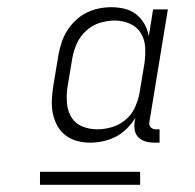

<svg xmlns="http://www.w3.org/2000/svg" viewBox="-20 -713 540 533"><path d="M230 -317Q211 -317 193 -322Q175 -327 161 -338Q147 -349 138.5 -365Q130 -381 126.5 -399Q123 -417 124 -436.5Q125 -456 128 -475L142 -559Q145 -576 150.5 -593.5Q156 -611 166 -627Q176 -643 189.5 -656Q203 -669 220 -677.5Q237 -686 254.5 -689.5Q272 -693 289 -693Q308 -693 326.5 -688.5Q345 -684 359 -672.5Q373 -661 381.5 -645.5Q390 -630 393 -612L405 -687H446L395 -376Q394 -372 394.5 -367.5Q395 -363 398 -360Q401 -357 404.5 -355.5Q408 -354 413 -354H423V-317H407Q395 -317 383.5 -320.5Q372 -324 364 -332Q356 -340 354 -352Q352 -364 354 -376L356 -386Q346 -370 332 -356Q318 -342 301.5 -333.5Q285 -325 266.5 -321Q248 -317 230 -317ZM250 -354Q270 -354 290.5 -360Q311 -366 328 -380Q345 -394 354 -413.5Q363 -433 367 -453L381 -537Q384 -559 383 -581Q382 -603 371 -621Q360 -639 340 -647.5Q320 -656 298 -656Q278 -656 257 -649.5Q236 -643 219.5 -628Q203 -613 194 -593.5Q185 -574 181 -553L167 -469Q164 -447 166 -425.5Q168 -404 178.5 -387Q189 -370 208.5 -362Q228 -354 250 -354ZM369 -200H91V-236H369Z"/></svg>

Font: Iosevka Curly Extralight
Style: Italic
Weight: 200
Italic angle: -9°
Monospace: yes
Designer: Belleve Invis
Foundry: Belleve Invis
Version: Version 22.1.2; ttfautohint (v1.8.4)